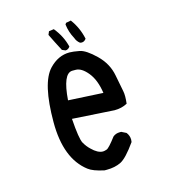

<svg xmlns="http://www.w3.org/2000/svg" viewBox="-97 -702 694 782"><g transform="rotate(-15 250.0 -310.5)"><path d="M258 2H248Q201 -8 182 -23Q98 -87 98 -241Q98 -406 148 -459Q186 -499 234 -499Q249 -499 275.5 -494Q302 -489 342 -450Q382 -411 391.5 -359.5Q401 -308 405 -290Q407 -281 407 -267Q407 -254 405 -237Q381 -224 351 -224L174 -235Q180 -149 190.5 -130.5Q201 -112 215 -99Q240 -74 262 -74Q268 -74 278 -77.5Q288 -81 319 -122Q331 -132 348 -132H354L374 -122Q385 -108 385 -91L384 -81Q343 -23 317.5 -10.5Q292 2 258 2ZM325 -304Q317 -360 291 -392Q265 -424 240 -424H225Q186 -422 178 -312ZM221 -511 207 -517Q188 -553 170 -590L176 -604L197 -607Q229 -568 240 -522Q232 -511 221 -511ZM293 -525 286 -526Q273 -536 268 -551Q252 -580 248 -613L252 -619L273 -623Q302 -584 312 -536Q304 -525 293 -525Z"/></g></svg>

Font: Xiaolai SC
Style: Regular
Weight: 400
Designer: Nozomi Seto 瀬戸のぞみ
Version: Version 3.11;December 4, 2020;FontCreator 13.0.0.2613 64-bit